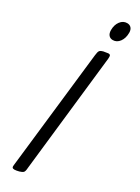

<svg xmlns="http://www.w3.org/2000/svg" viewBox="-225 -856 646 884"><g transform="rotate(30 98.0 -414.0)"><path d="M152 -672Q149 -672 127 -668Q115 -665 110 -659Q105 -653 103 -633L33 -13Q31 -1 33.5 3.5Q36 8 45 8Q54 8 69 4Q83 0 88.5 -5.5Q94 -11 95 -30L164 -651Q165 -663 163 -667.5Q161 -672 152 -672ZM188 -802Q188 -773 174 -754Q160 -735 139 -735Q125 -735 117 -744.5Q109 -754 109 -771Q109 -799 123 -817.5Q137 -836 158 -836Q172 -836 180 -827Q188 -818 188 -802Z"/></g></svg>

Font: Farsan
Style: Regular
Weight: 400
Version: Version 1.001g;PS 1.001;hotconv 1.0.86;makeotf.lib2.5.63406 